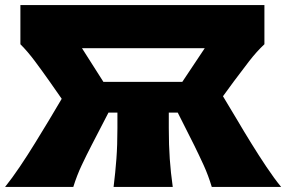

<svg xmlns="http://www.w3.org/2000/svg" viewBox="-22 -733 1122 753"><path d="M-2 0Q25 -33.5 55.5 -78.8Q86 -124 115.5 -172Q145 -220 169.5 -260.5L220 -345.5L172.5 -413.5Q144 -454 115.5 -492.2Q87 -530.5 58 -559.5V-713H1015V-559.5Q984.5 -531 954.5 -492.2Q924.5 -453.5 894.5 -413L852.5 -355.5L909.5 -260.5Q933.5 -219.5 963 -171.8Q992.5 -124 1022.8 -78.8Q1053 -33.5 1080.5 0H808.5Q795 -45 776.8 -85Q758.5 -125 739.5 -163.5L675 -291.5H640V-230.5Q640 -163 643.8 -109.8Q647.5 -56.5 655.5 0H423.5Q430.5 -56.5 434.5 -109.8Q438.5 -163 438.5 -230.5V-291.5H403.5L338 -165Q317.5 -125.5 298.5 -85.2Q279.5 -45 265.5 0ZM383.5 -412H693L781 -544H299.5Z"/></svg>

Font: Commissioner Flair ExtraBold
Style: Regular
Weight: 800
Designer: Kostas Bartsokas
Foundry: Kostas Bartsokas
Version: Version 1.000; ttfautohint (v1.8.3)